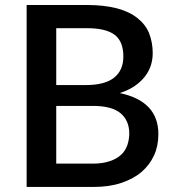

<svg xmlns="http://www.w3.org/2000/svg" viewBox="-20 -740 693 760"><path d="M202.6 -92.3H347.7Q386.2 -92.3 414.6 -102.1Q441.4 -110.8 459 -127Q475.6 -142.1 483.9 -165Q491.7 -188.5 491.7 -211.4Q491.7 -262.7 457 -292Q422.4 -320.8 347.2 -320.8H202.6ZM325.2 -628.4H202.6V-403.3H319.3Q395 -403.3 431.6 -432.6Q468.3 -461.9 468.3 -516.1Q468.3 -575.7 434.1 -602.1Q398.9 -628.4 325.2 -628.4ZM85.4 -720.2H325.2Q391.1 -720.2 442.9 -707Q492.2 -693.8 523.4 -668.9Q555.7 -643.6 569.8 -609.4Q584.5 -572.3 584.5 -529.8Q584.5 -504.4 577.1 -481Q568.8 -456.5 553.2 -436.5Q536.1 -415 512.2 -398.9Q488.3 -382.8 454.1 -371.6Q606.9 -339.4 606.9 -209Q606.9 -162.1 589.8 -125Q572.3 -86.9 540 -59.1Q507.8 -31.7 459 -15.6Q412.1 0 349.6 0H85.4Z"/></svg>

Font: Lato-SemiBold
Style: Regular
Weight: 500
Designer: Lukasz Dziedzic with Adam Twardoch and Botio Nikoltchev
Foundry: tyPoland Lukasz Dziedzic
Version: ""